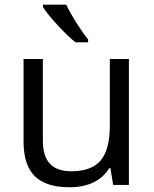

<svg xmlns="http://www.w3.org/2000/svg" viewBox="-20 -786 654 816"><path d="M274.9 9.8Q175.8 9.8 127.9 -37.1Q80.1 -84 80.1 -185.1V-535.2H162.1V-188Q162.1 -122.1 192.4 -89.8Q222.7 -57.6 285.2 -58.1Q369.6 -58.6 408.2 -104.5Q446.8 -150.4 446.8 -253.9V-535.2H527.8V0H460.9L449.2 -71.8H444.8Q393.6 9.8 274.9 9.8ZM162.6 -766.1H261.7Q277.3 -732.4 305.2 -688.5Q333 -644.5 354.5 -618.2V-606H300.8Q268.6 -631.8 225.1 -678.7Q181.6 -725.6 162.6 -755.9Z"/></svg>

Font: OpenSansHebrew-Regular
Style: Regular
Weight: 400
Foundry: Ascender Corporation, Yanek Iontef
Version: Version 2.001;PS 002.001;hotconv 1.0.70;makeotf.lib2.5.58329